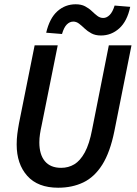

<svg xmlns="http://www.w3.org/2000/svg" viewBox="-20 -866 640 898"><path d="M252 12Q157 12 107.5 -43.5Q58 -99 58 -190Q58 -216 61 -239.5Q64 -263 69 -290L142 -654H250L175 -281Q170 -259 167 -239Q164 -219 164 -200Q164 -143 190 -112Q216 -81 266 -81Q300 -81 327.5 -97.5Q355 -114 376.5 -153Q398 -192 411 -261L489 -654H595L515 -253Q495 -154 458.5 -96Q422 -38 370 -13Q318 12 252 12ZM452 -700Q426 -700 407.5 -710Q389 -720 375.5 -733Q362 -746 349.5 -755.5Q337 -765 323 -765Q306 -765 292.5 -751.5Q279 -738 270 -707L196 -713Q212 -781 248.5 -813.5Q285 -846 334 -846Q360 -846 378 -836.5Q396 -827 409.5 -814Q423 -801 435.5 -791.5Q448 -782 463 -782Q479 -782 493 -796Q507 -810 516 -840L589 -834Q575 -767 538 -733.5Q501 -700 452 -700Z"/></svg>

Font: Source Code Pro ExtraLight SemiBold
Style: Italic
Weight: 600
Italic angle: -11°
Monospace: yes
Version: Version 1.016;hotconv 1.0.116;makeotfexe 2.5.65601